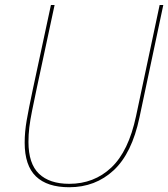

<svg xmlns="http://www.w3.org/2000/svg" viewBox="-20 -758 688 786"><path d="M551 -277.5Q520 -130 445.2 -60.8Q370.5 8.5 263.5 8.5Q173 8.5 127 -36Q81 -80.5 81 -174Q81 -217.5 89.2 -265.2Q97.5 -313 114 -390.5L188.5 -737.5H203.5L130.5 -397Q119 -342 111.2 -304Q103.5 -266 100 -236.5Q96.5 -207 96.5 -177Q96.5 -88 139.5 -46.8Q182.5 -5.5 263.5 -5.5Q365 -5.5 435.8 -72.2Q506.5 -139 537 -283L633.5 -737.5H648.5Z"/></svg>

Font: Epilogue Thin
Style: Italic
Weight: 250
Italic angle: -12°
Designer: Tyler Finck
Foundry: Etcetera Type Co
Version: Version 2.112